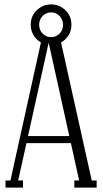

<svg xmlns="http://www.w3.org/2000/svg" viewBox="-20 -848 467 868"><path d="M5 0V-32H84V0ZM316 0V-32H417V0ZM96 -201V-233H306V-201ZM211 -680Q233 -680 249 -696Q265 -712 265 -736Q265 -760 249 -776Q233 -792 211 -792Q189 -792 173 -776Q157 -760 157 -736Q157 -712 173 -696Q189 -680 211 -680ZM256 -656 397 -22H340L200 -655L60 -22H25L165 -656Q144 -668 131.5 -689Q119 -710 119 -736Q119 -776 146.5 -802Q174 -828 211 -828Q248 -828 275.5 -802Q303 -776 303 -736Q303 -709 290 -688.5Q277 -668 256 -656Z"/></svg>

Font: Margherita Variable
Style: Regular
Weight: 400
Designer: James Puckett
Foundry: Dunwich Type Founders
Version: Version 1.008